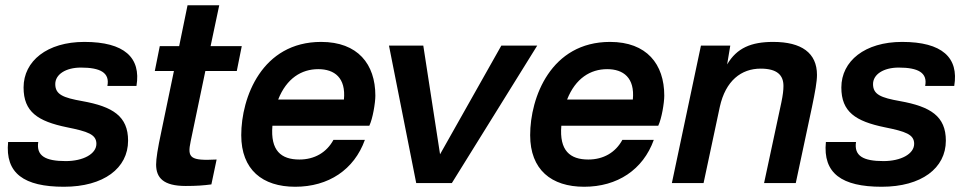

<svg xmlns="http://www.w3.org/2000/svg" viewBox="-20 -699 3687 733"><path d="M302 -539C160 -539 70 -466 70 -365C70 -272 124 -236 236 -213C315 -197 348 -186 348 -150C348 -111 297 -84 231 -84C153 -84 118 -104 126 -157H11C-1 -37 72 14 224 14C376 14 469 -57 469 -162C469 -255 411 -292 294 -313C221 -326 191 -338 191 -378C191 -415 231 -441 289 -441C362 -441 400 -422 390 -371H501C519 -479 455 -539 302 -539Z M708 -160 764 -428H884L903 -523H784L817 -679H696L664 -523H590L571 -428H644L596 -197C582 -132 576 -93 576 -71C576 -20 604 11 689 11C730 11 757 9 787 5L807 -90C707 -85 694 -95 708 -160Z M1206 -539C980 -539 901 -327 901 -183C901 -51 982 14 1107 14C1234 14 1332 -51 1373 -165H1253C1227 -117 1181 -90 1123 -90C1053 -90 1012 -124 1020 -219H1390C1403 -246 1413 -306 1413 -334C1413 -454 1346 -539 1206 -539ZM1042 -319C1074 -400 1131 -435 1195 -435C1257 -435 1301 -402 1293 -319Z M2031 -525H1894L1660 -110L1596 -525H1465L1569 0H1705Z M2309 -539C2083 -539 2004 -327 2004 -183C2004 -51 2085 14 2210 14C2337 14 2435 -51 2476 -165H2356C2330 -117 2284 -90 2226 -90C2156 -90 2115 -124 2123 -219H2493C2506 -246 2516 -306 2516 -334C2516 -454 2449 -539 2309 -539ZM2145 -319C2177 -400 2234 -435 2298 -435C2360 -435 2404 -402 2396 -319Z M2768 -525H2656L2545 0H2666L2728 -291C2750 -391 2810 -437 2884 -437C2947 -437 2971 -412 2971 -371C2971 -355 2969 -337 2963 -308L2897 0H3018L3080 -291C3092 -349 3099 -387 3099 -413C3099 -497 3040 -539 2932 -539C2848 -539 2793 -516 2756 -453Z M3424 -539C3282 -539 3192 -466 3192 -365C3192 -272 3246 -236 3358 -213C3437 -197 3470 -186 3470 -150C3470 -111 3419 -84 3353 -84C3275 -84 3240 -104 3248 -157H3133C3121 -37 3194 14 3346 14C3498 14 3591 -57 3591 -162C3591 -255 3533 -292 3416 -313C3343 -326 3313 -338 3313 -378C3313 -415 3353 -441 3411 -441C3484 -441 3522 -422 3512 -371H3623C3641 -479 3577 -539 3424 -539Z"/></svg>

Font: Nacelle SemiBold
Style: Italic
Weight: 600
Italic angle: -12°
Designer: Sora Sagano
Foundry: Sora Sagano
Version: Version 1.000;FEAKit 1.0